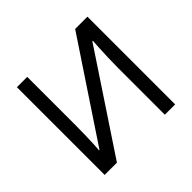

<svg xmlns="http://www.w3.org/2000/svg" viewBox="-168 -909 1105 1105"><g transform="rotate(-45 384.0 -357.0)"><path d="M98 -714H182V-322Q182 -288 181 -247.5Q180 -207 178.5 -172.5Q177 -138 175 -123H179L572 -714H672V0H588V-388Q588 -425 589.5 -467Q591 -509 593 -544Q595 -579 596 -594H592L198 0H98Z"/></g></svg>

Font: Noto IKEA Arabic
Style: Regular
Weight: 400
Designer: Monotype Design Team
Foundry: Monotype Imaging Inc.
Version: Version 1.200